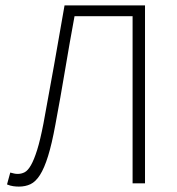

<svg xmlns="http://www.w3.org/2000/svg" viewBox="-20 -679 654 711"><path d="M50 12Q40 12 29 10.5Q18 9 6 4L18 -40Q26 -38 32 -36.5Q38 -35 46 -35Q59 -35 71 -41Q83 -47 94.5 -67Q106 -87 117.5 -123.5Q129 -160 141 -222Q161 -331 180 -436.5Q199 -542 219 -659H517V0H471V-619H256Q237 -516 220.5 -417Q204 -318 185 -217Q172 -146 158 -101Q144 -56 128 -31Q112 -6 93 3Q74 12 50 12Z"/></svg>

Font: CV Source Sans Light
Style: Regular
Weight: 300
Designer: Paul D. Hunt
Foundry: Adobe Systems Incorporated
Version: Version 3.001